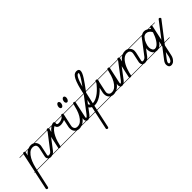

<svg xmlns="http://www.w3.org/2000/svg" viewBox="20 -1368 2432 2432"><g transform="rotate(-45 1236.5 -151.5)"><path d="M421 -280H265Q271 -276 275 -271Q287 -259 293 -243Q299 -227 299 -209Q299 -204 298 -197.5Q297 -191 295 -182L270 -65Q269 -63 269 -59Q269 -51 272 -47.5Q275 -44 286 -44Q314 -44 332 -69L492 -277Q498 -285 505 -285Q511 -285 517.5 -279Q524 -273 524 -267Q524 -260 520 -256L360 -47Q347 -30 331 -21H421V-14H316Q301 -9 284 -9Q271 -9 261 -14H45L-9 231Q-12 246 -23 246Q-34 246 -39 241Q-44 236 -44 229Q-44 225 -43 224L8 -14H0V-21H10L66 -280H0V-287H68Q72 -297 83 -297Q93 -297 98 -292Q100 -290 102 -287H164Q189 -297 212 -297Q232 -297 248 -290Q251 -288 254 -287H421ZM47 -21H250Q249 -22 248 -23Q234 -38 234 -57Q234 -64 236 -72L262 -190Q264 -198 264 -210Q264 -237 248.5 -249Q233 -261 210 -261Q174 -261 147 -237Q120 -213 100 -177.5Q80 -142 67 -100Q54 -58 47 -21ZM102 -275 92 -230Q117 -264 148 -280H103Q103 -276 102 -275Z M681 -280H634V-278Q634 -275 632.5 -270.5Q631 -266 631 -263Q631 -256 637 -249Q643 -242 663 -242Q674 -242 686 -244.5Q698 -247 709.5 -251.5Q721 -256 730.5 -262.5Q740 -269 746 -277Q752 -285 759 -285Q766 -285 772.5 -278.5Q779 -272 779 -266Q779 -251 763.5 -240Q748 -229 727.5 -221Q707 -213 688.5 -210Q670 -207 664 -207Q634 -207 616.5 -219.5Q599 -232 597 -254Q571 -243 550 -217.5Q529 -192 513 -159.5Q497 -127 486 -91Q475 -55 469 -24L468 -21H681V-14H463Q459 -10 451 -10Q444 -10 438 -14H421V-21H433Q433 -23 433 -25Q433 -26 433.5 -27.5Q434 -29 434 -30L488 -280H421V-287H490Q494 -297 505 -297Q515 -297 520 -292Q522 -289 523 -287H581Q585 -289 589 -291Q603 -297 617 -297Q623 -297 628 -292Q631 -290 632 -287H681ZM524 -277Q524 -276 524 -275L514 -230Q523 -242 535 -254Q547 -266 561 -275Q564 -278 568 -280H525Q525 -279 524 -277Z M1075 -14H974Q962 -9 951 -9Q939 -9 931 -14H836Q816 -7 797 -7Q778 -7 762 -13L759 -14H681V-21H747Q741 -25 735 -31Q724 -43 717.5 -58.5Q711 -74 711 -93V-107Q711 -114 713 -122L747 -280H681V-287H749Q753 -297 764 -297Q774 -297 779 -292Q781 -289 782 -287H963Q967 -297 978 -297Q988 -297 993 -292Q995 -290 996 -287H1075V-280H998V-279Q998 -278 997 -275Q996 -272 996 -271L952 -66Q950 -57 950 -51Q950 -48 951 -44Q959 -44 967.5 -51Q976 -58 984 -69L1142 -277Q1149 -285 1156 -285Q1163 -285 1169 -279Q1175 -273 1175 -266Q1175 -260 1171 -256L1012 -47Q999 -30 985 -21H1075ZM783 -277Q783 -276 783 -275L748 -114Q745 -106 745 -93Q745 -73 758 -58Q771 -43 798 -43Q833 -43 859.5 -65Q886 -87 906.5 -122Q927 -157 940 -199Q952 -240 962 -280H784Q784 -279 783 -277ZM841 -436Q851 -433 855.5 -424.5Q860 -416 860 -406Q860 -396 857.5 -387Q855 -378 850.5 -371Q846 -364 839.5 -359Q833 -354 826 -354Q813 -354 807.5 -364Q802 -374 802 -385Q802 -393 804.5 -402.5Q807 -412 811.5 -419Q816 -426 822.5 -431Q829 -436 836 -436ZM938 -436Q948 -433 952.5 -424.5Q957 -416 957 -406Q957 -396 954.5 -387Q952 -378 947.5 -371Q943 -364 937 -359Q931 -354 923 -354Q911 -354 905 -364Q899 -374 899 -385Q899 -393 901.5 -402.5Q904 -412 908.5 -419Q913 -426 919.5 -431Q926 -436 934 -436ZM924 -22Q915 -35 915 -51Q915 -55 915.5 -60.5Q916 -66 918 -73V-75Q891 -40 858 -23Q856 -22 854 -21H924Z M1295 -14H1120L1067 231Q1064 246 1053 246Q1043 246 1037.5 241Q1032 236 1032 229Q1032 225 1033 224L1084 -14H1075V-21H1086L1101 -89Q1096 -91 1089 -96Q1082 -101 1076 -107Q1070 -113 1066.5 -120.5Q1063 -128 1063 -135Q1063 -140 1068 -146Q1073 -152 1083 -152Q1088 -152 1090.5 -148.5Q1093 -145 1096 -141.5Q1099 -138 1102 -133.5Q1105 -129 1109 -126L1143 -280H1075V-287H1145Q1160 -359 1175 -409Q1191 -461 1207 -492Q1222 -520 1238 -535L1249 -542Q1264 -551 1281 -551Q1325 -551 1325 -516Q1325 -483 1286 -423Q1251 -369 1190 -287H1295V-280H1185L1178 -271L1143 -116H1144Q1184 -116 1236 -148.5Q1288 -181 1344 -249L1365 -277Q1370 -285 1378 -285Q1385 -285 1391.5 -279Q1398 -273 1398 -266Q1398 -260 1393 -256L1371 -227Q1341 -189 1310.5 -161Q1280 -133 1251 -115Q1222 -97 1194.5 -88.5Q1167 -80 1144 -80H1135L1122 -21H1295ZM1198 -357Q1241 -416 1264.5 -455Q1288 -494 1288 -507Q1288 -515 1281 -515Q1240 -515 1198 -357Z M1689 -14H1588Q1576 -9 1565 -9Q1553 -9 1545 -14H1450Q1430 -7 1411 -7Q1392 -7 1376 -13L1373 -14H1295V-21H1361Q1355 -25 1349 -31Q1338 -43 1331.5 -58.5Q1325 -74 1325 -93V-107Q1325 -114 1327 -122L1361 -280H1295V-287H1363Q1367 -297 1378 -297Q1388 -297 1393 -292Q1395 -289 1396 -287H1577Q1581 -297 1592 -297Q1602 -297 1607 -292Q1609 -290 1610 -287H1689V-280H1612V-279Q1612 -278 1611 -275Q1610 -272 1610 -271L1566 -66Q1564 -57 1564 -51Q1564 -48 1565 -44Q1573 -44 1581.5 -51Q1590 -58 1598 -69L1756 -277Q1763 -285 1770 -285Q1777 -285 1783 -279Q1789 -273 1789 -266Q1789 -260 1785 -256L1626 -47Q1613 -30 1599 -21H1689ZM1397 -277Q1397 -276 1397 -275L1362 -114Q1359 -106 1359 -93Q1359 -73 1372 -58Q1385 -43 1412 -43Q1447 -43 1473.5 -65Q1500 -87 1520.5 -122Q1541 -157 1554 -199Q1566 -240 1576 -280H1398Q1398 -279 1397 -277ZM1538 -22Q1529 -35 1529 -51Q1529 -55 1529.5 -60.5Q1530 -66 1532 -73V-75Q1505 -40 1472 -23Q1470 -22 1468 -21H1538Z M2111 -14H2004Q1989 -9 1972 -9Q1957 -9 1947 -14H1729Q1724 -10 1717 -10Q1710 -10 1704 -14H1689V-21H1699Q1699 -23 1699 -25V-30L1754 -280H1689V-287H1755Q1759 -297 1771 -297Q1780 -297 1785 -292Q1787 -289 1788 -287H1848Q1872 -297 1899 -297Q1920 -297 1936 -290Q1939 -288 1942 -287H2111V-280H1952Q1958 -276 1963 -270Q1975 -258 1981 -242.5Q1987 -227 1987 -209Q1986 -204 1985.5 -197.5Q1985 -191 1984 -182L1958 -66Q1957 -64 1957 -59Q1957 -49 1962 -46.5Q1967 -44 1972 -44Q2002 -46 2020 -69L2179 -277Q2185 -285 2192 -285Q2199 -285 2205.5 -279.5Q2212 -274 2212 -266Q2212 -260 2207 -256L2048 -47Q2035 -30 2019 -21H2111ZM1932 -27Q1926 -35 1924 -45Q1922 -55 1922 -63Q1922 -69 1923 -73L1948 -190Q1951 -198 1951 -210Q1951 -235 1936.5 -248Q1922 -261 1897 -261Q1872 -261 1851.5 -248.5Q1831 -236 1814 -215.5Q1797 -195 1783.5 -169.5Q1770 -144 1760.5 -117.5Q1751 -91 1744.5 -67Q1738 -43 1735 -24L1734 -21H1937ZM1789 -277Q1789 -276 1789 -275L1779 -230Q1805 -263 1834 -280H1790Q1790 -279 1789 -277Z M2420 -14H2326L2307 11L2276 155Q2271 179 2261 196.5Q2251 214 2239 225Q2236 229 2232 232L2222 239Q2218 241 2215 242Q2202 248 2190 248Q2171 248 2160 239L2154 232Q2144 216 2144 195Q2144 181 2150.5 165Q2157 149 2172 131L2274 -2L2277 -14H2214Q2203 -11 2192 -11Q2180 -11 2169 -14H2111V-21H2153Q2143 -27 2135 -37Q2124 -50 2117.5 -68.5Q2111 -87 2111 -112Q2111 -146 2121.5 -179.5Q2132 -213 2150 -240Q2166 -264 2186 -280H2111V-287H2196Q2219 -302 2245 -302Q2272 -302 2297 -287H2339Q2345 -291 2356 -291Q2364 -291 2368 -287H2420V-280H2370Q2370 -276 2368 -269L2325 -69L2484 -277Q2490 -285 2497 -285Q2504 -285 2510.5 -278.5Q2517 -272 2517 -266Q2517 -260 2512 -256L2331 -21H2420ZM2307 -185Q2310 -192 2312.5 -199Q2315 -206 2318 -213Q2308 -237 2287.5 -251.5Q2267 -266 2246 -266Q2218 -266 2196.5 -244.5Q2175 -223 2160 -181Q2145 -144 2145 -112Q2145 -100 2148.5 -87.5Q2152 -75 2157.5 -66Q2163 -57 2171 -52Q2179 -47 2189 -47Q2209 -47 2226 -59.5Q2243 -72 2258.5 -92Q2274 -112 2286.5 -136.5Q2299 -161 2307 -185ZM2256 79 2199 152Q2178 180 2178 197Q2178 203 2180.5 208Q2183 213 2189 213Q2208 213 2221 195Q2234 177 2242 148ZM2291 -75Q2269 -44 2243 -27Q2238 -24 2232 -21H2278ZM2330 -259Q2332 -268 2334 -276L2335 -280H2308Q2319 -271 2330 -259Z"/></g></svg>

Font: Gruenewald VA 3. Klasse
Style: Regular
Weight: 400
Designer: Peter Wiegel
Foundry: Peter Wiegel, nach dem Schriftentwurf von Dr. H. Gr¸newald
Version: Version 0.007